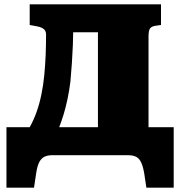

<svg xmlns="http://www.w3.org/2000/svg" viewBox="-20 -721 838 892"><path d="M10 151V-130H118Q137 -164 150.5 -202.5Q164 -241 172.5 -283Q181 -325 185.5 -370Q190 -415 192 -462.5Q194 -510 194 -560Q194 -577 184 -585.5Q174 -594 155 -598L118 -605V-701H728V-605L701 -601Q683 -598 676.5 -588Q670 -578 670 -550V-130H787V151H660L650 84Q644 50 635 32Q626 14 611.5 7Q597 0 574 0H223Q202 0 187 7Q172 14 162.5 32Q153 50 148 84L138 151ZM255 -130H435V-571H320Q320 -550 318.5 -511.5Q317 -473 314 -428Q311 -383 307 -341Q302 -301 294 -262.5Q286 -224 276 -191Q266 -158 255 -130Z"/></svg>

Font: Literata Black
Style: Regular
Weight: 900
Designer: Latin by Veronika Burian and Jose Scaglione. Greek by Irene Vlachou. Cyrillic by Vera Evstafieva.
Foundry: TypeTogether
Version: Version 3.103;gftools[0.9.29]